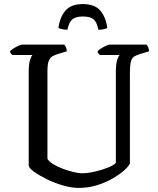

<svg xmlns="http://www.w3.org/2000/svg" viewBox="-20 -923 775 943"><path d="M366 0Q332 0 290 -12Q248 -24 210.5 -42.5Q173 -61 148 -79Q123 -97 121 -109V-571Q121 -608 127.5 -628.5Q134 -649 140 -653H41Q38 -655 34 -659.5Q30 -664 29 -671Q35 -678 47 -685.5Q59 -693 71.5 -698.5Q84 -704 90 -704H295Q300 -700 304 -691Q308 -682 308 -671L265 -658Q249 -653 237.5 -646.5Q226 -640 219.5 -624Q213 -608 213 -572V-143Q220 -130 241 -117Q262 -104 289 -94Q316 -84 341.5 -78Q367 -72 382 -72Q409 -72 445 -80Q481 -88 510.5 -100Q540 -112 549 -123V-571Q549 -608 555.5 -628.5Q562 -649 568 -653H471Q468 -655 464 -659.5Q460 -664 459 -671Q465 -678 477 -685.5Q489 -693 501.5 -698.5Q514 -704 520 -704H699Q704 -700 708 -691Q712 -682 712 -671L666 -657Q650 -652 639 -645.5Q628 -639 623 -620.5Q618 -602 618 -562V-120Q612 -106 589.5 -86Q567 -66 532.5 -46Q498 -26 455.5 -13Q413 0 366 0ZM387 -903Q445 -903 472.5 -871Q500 -839 507 -786Q503 -783 491.5 -780Q480 -777 463 -777Q456 -815 439 -828.5Q422 -842 387 -842Q353 -842 336 -828.5Q319 -815 311 -777Q296 -777 284 -780Q272 -783 267 -786Q274 -839 301.5 -871Q329 -903 387 -903Z"/></svg>

Font: Texturina 72pt Medium
Style: Regular
Weight: 500
Designer: Guillermo Torres Carreño
Foundry: Omnibus-Type
Version: Version 1.002; ttfautohint (v1.8.3)